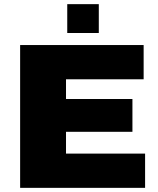

<svg xmlns="http://www.w3.org/2000/svg" viewBox="-20 -905 762 925"><path d="M77 0V-688H672V-523H298V-428H618V-270H298V-165H679V0ZM304 -746V-885H456V-746Z"/></svg>

Font: Archivo SemiBold Black
Style: Regular
Weight: 900
Version: Version 2.001